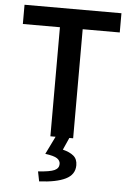

<svg xmlns="http://www.w3.org/2000/svg" viewBox="-59 -698 665 975"><g transform="rotate(5 273.0 -210.5)"><path d="M215 0V-556H26V-654H520V-556H331V0ZM178 233 168 183Q229 179 251.5 168.5Q274 158 274 136Q274 119 258 108Q242 97 197 91L243 -3H313L284 62Q320 71 339.5 87.5Q359 104 359 135Q359 183 312 206Q265 229 178 233Z"/></g></svg>

Font: CV Source Sans Light
Style: Bold
Weight: 600
Designer: Paul D. Hunt
Foundry: Adobe Systems Incorporated
Version: Version 3.001